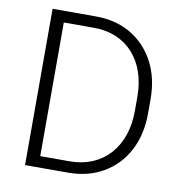

<svg xmlns="http://www.w3.org/2000/svg" viewBox="-80 -786 815 860"><g transform="rotate(10 327.5 -355.5)"><path d="M284.7 0C345.7 0 398.9 -13.2 445.3 -40C537.6 -93.3 592.8 -192.9 592.8 -323.2V-387.7C592.8 -452.6 579.6 -509.8 553.7 -558.1C501.5 -655.3 407.7 -710.9 289.1 -710.9H90.3V0ZM289.1 -659.2C435.5 -659.2 532.7 -553.2 532.7 -389.2V-323.2C532.7 -162.1 437 -51.3 284.7 -51.3H150.4V-659.2Z"/></g></svg>

Font: Vazirmatn ExtraLight
Style: Regular
Weight: 200
Designer: Saber Rastikerdar
Foundry: Saber Rastikerdar
Version: Version 33.003